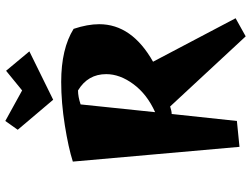

<svg xmlns="http://www.w3.org/2000/svg" viewBox="-134 -798 969 742"><g transform="rotate(-90 351.0 -426.5)"><path d="M311 -254Q293 -248 282 -248L255 4L155 14L98 -630Q151 -647 238.5 -661Q326 -675 406 -675Q534 -675 611 -627Q629 -573 629 -528Q629 -402 484 -320L652 -1L582 38ZM436 -501Q436 -572 373 -610Q349 -610 319 -600L289 -312Q358 -343 397 -395.5Q436 -448 436 -501ZM524 -798 337 -706 221 -843 255 -891 373 -826 449 -888Z"/></g></svg>

Font: Joti One
Style: Regular
Weight: 400
Designer: Eduardo Rodriguez Tunni
Foundry: Eduardo Rodriguez Tunni
Version: Version 1.001